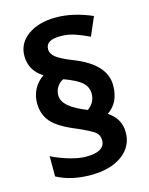

<svg xmlns="http://www.w3.org/2000/svg" viewBox="-117 -844 719 928"><g transform="rotate(-15 242.5 -380.0)"><path d="M222.2 -82Q316.9 -82 316.9 -139.2Q316.4 -166 297.9 -180.4Q279.3 -194.8 215.8 -223.1Q127 -258.8 92.8 -297.4Q59.1 -335.9 59.1 -393.1Q59.1 -431.2 76.4 -463.4Q93.8 -495.6 124 -515.1Q59.1 -556.2 59.1 -628.9Q59.1 -692.4 113.3 -731.4Q168 -770 253.9 -770Q339.8 -770 434.1 -729L394 -636.2Q352.5 -655.8 320.3 -666.3Q288.1 -676.8 251.2 -676.8Q214.4 -676.8 196.3 -665.5Q178.2 -654.3 178.2 -630.9Q178.2 -607.4 201.7 -589.4Q225.1 -571.3 282.2 -548.8Q437 -488.3 437 -381.8Q437 -295.4 376 -254.9Q437 -215.8 437 -146Q437 -76.2 378.7 -33.2Q320.3 9.8 221.4 9.8Q122.6 9.8 51.8 -28.8V-129.9Q93.8 -108.9 140.4 -95.5Q187 -82 222.2 -82ZM168 -403.8Q168 -372.6 198.2 -346.9Q228.5 -321.3 288.1 -297.9Q326.2 -325.7 326.2 -369.1Q326.2 -402.3 301.8 -425.3Q277.3 -448.2 211.9 -472.2Q193.4 -464.8 180.7 -445.6Q168 -426.3 168 -403.8Z"/></g></svg>

Font: Open Sans Hebrew
Style: Bold
Weight: 700
Foundry: Ascender Corporation, Yanek Iontef
Version: Version 2.001;PS 002.001;hotconv 1.0.70;makeotf.lib2.5.58329